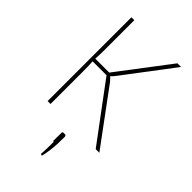

<svg xmlns="http://www.w3.org/2000/svg" viewBox="-278 -779 1118 1118"><g transform="rotate(45 281.0 -220.5)"><path d="M512 -690 281 -385Q275 -377 269 -370.5Q263 -364 259 -361V-359Q263 -355 269 -349.5Q275 -344 281 -336L529 0H499L231 -360L482 -690ZM127 -690V-454Q127 -428 126.5 -407.5Q126 -387 124 -361Q126 -334 126.5 -311Q127 -288 127 -263V0H103V-690ZM257 -371V-349H112V-371ZM309 65Q315 65 317.5 67.5Q320 70 321 76L320 134Q319 158 315 190.5Q311 223 304 249L293 245Q295 218 295.5 198Q296 178 296 143Q288 143 290 134L291 76Q290 70 292.5 67.5Q295 65 301 65Z"/></g></svg>

Font: Exo 2 Thin
Style: Regular
Weight: 250
Designer: Natanael Gama
Foundry: Natanael Gama
Version: Version 2.010